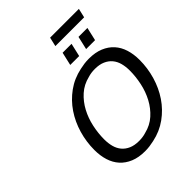

<svg xmlns="http://www.w3.org/2000/svg" viewBox="-282 -1198 1368 1368"><g transform="rotate(-45 402.0 -513.5)"><path d="M372 12Q308 12 261 -7.5Q214 -27 183 -61.5Q152 -96 137 -144Q122 -192 122 -250Q122 -332 145 -410.5Q168 -489 211.5 -553.5Q255 -618 318.5 -664Q382 -710 463 -727Q485 -732 507.5 -735Q530 -738 554 -738Q618 -738 665 -718.5Q712 -699 743 -664.5Q774 -630 789 -582Q804 -534 804 -476Q804 -394 781 -315.5Q758 -237 714.5 -172.5Q671 -108 607.5 -62Q544 -16 463 1Q441 6 418.5 9Q396 12 372 12ZM463 -80Q526 -95 571 -135.5Q616 -176 645 -230.5Q674 -285 687.5 -348Q701 -411 701 -472Q701 -512 692 -545.5Q683 -579 662.5 -603.5Q642 -628 610 -642Q578 -656 533 -656Q494 -656 463 -646Q400 -631 355 -590.5Q310 -550 281 -495.5Q252 -441 238.5 -378Q225 -315 225 -254Q225 -214 234 -180.5Q243 -147 263.5 -122.5Q284 -98 316 -84Q348 -70 393 -70Q432 -70 463 -80ZM589 -800 612 -900H702L679 -800ZM429 -800 452 -900H542L519 -800ZM449 -970 465 -1039H755L739 -970Z"/></g></svg>

Font: Perun
Style: Italic
Weight: 400
Italic angle: -12°
Foundry: Copyright (c) Stefan Peev, Context Ltd, 2016
Version: Version 1.027